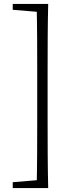

<svg xmlns="http://www.w3.org/2000/svg" viewBox="-20 -789 372 980"><path d="M226 -769Q224 -686 223.5 -600Q223 -514 223 -428V-170Q223 -85 223.5 0.5Q224 86 226 171H167Q169 88 169.5 2Q170 -84 170 -170V-428Q170 -513 169.5 -598.5Q169 -684 167 -769ZM197 -769V-728H178L45 -739V-769ZM197 130V171H45V141L178 130Z"/></svg>

Font: Noto Serif TC
Style: Regular
Weight: 200
Designer: Ryoko NISHIZUKA 西塚涼子 (kana & ideographs); Frank Grießhammer (Latin, Greek & Cyrillic); Wenlong ZHANG 张文龙 (bopomofo); San
Foundry: Adobe
Version: Version 2.001;hotconv 1.1.0;makeotfexe 2.6.0